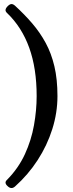

<svg xmlns="http://www.w3.org/2000/svg" viewBox="-20 -772 369 969"><path d="M18 167Q9 159 8 151Q7 143 16 135Q73 77 105.5 6.5Q138 -64 151.5 -140Q165 -216 165 -287Q165 -427 127.5 -531Q90 -635 16 -706Q7 -714 8 -722.5Q9 -731 19 -741Q29 -751 37.5 -751.5Q46 -752 56 -743Q104 -699 143 -653.5Q182 -608 210.5 -555.5Q239 -503 254.5 -437.5Q270 -372 270 -287Q270 -203 244 -120.5Q218 -38 170 36Q122 110 56 169Q37 186 18 167Z"/></svg>

Font: Junicode VF
Style: Regular
Weight: 400
Designer: Peter S. Baker
Version: Version 2.213